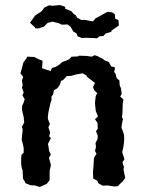

<svg xmlns="http://www.w3.org/2000/svg" viewBox="-20 -729 580 762"><path d="M73 -481 86 -499 87 -504 116 -503 135 -493 149 -488 147 -458 181 -447 186 -459 202 -464 216 -473 227 -483 242 -488 255 -494 264 -504 289 -505 293 -508 324 -507 344 -504 356 -510 367 -506 387 -496 396 -489 412 -483 421 -466 437 -461 433 -443 438 -438 443 -419 454 -409 455 -390 460 -379 463 -356 457 -346 470 -334 467 -318 466 -280 464 -264 468 -257 464 -238 462 -222 467 -210 472 -195 473 -177 472 -162 469 -142 465 -125 469 -112 474 -97 466 -85 472 -65 470 -57 477 -23 468 -10 456 1 448 10 433 11 407 7 387 8 370 -2 366 -12 350 -20 349 -48 351 -69 352 -87 353 -102 363 -119 357 -130 361 -146 359 -161 367 -177 368 -190 361 -208 368 -219 367 -241 357 -256 369 -267 360 -289 357 -319 358 -331 360 -348 366 -359 354 -371 349 -383 357 -400 325 -424 324 -429 308 -438 280 -433 263 -428 245 -427 230 -411 222 -408 218 -393 208 -379 194 -371 191 -355 184 -345 185 -334 180 -319 172 -283 170 -266V-257L178 -237L172 -224L179 -203L175 -188L182 -181L170 -157L172 -150L175 -130L182 -115L174 -103L180 -83L182 -73L177 -51V-20V-14L165 1L158 4L138 13L118 7L101 6L81 -2L80 -6L71 -20L70 -51L66 -64L64 -78V-99L65 -114L74 -123V-141L72 -152L66 -175L67 -184L69 -203L70 -215L67 -226L76 -243L74 -265L71 -277L67 -294L68 -309L73 -320L78 -335L69 -351L74 -362L67 -382L70 -391L67 -410L72 -424L61 -438L66 -455ZM271 -604 260 -623 248 -632 225 -631 213 -637 188 -643 169 -638 154 -623 131 -616 119 -617V-620L99 -639L108 -651L119 -667L131 -675L146 -685L156 -699L175 -708L188 -706L218 -709L239 -702L238 -695L264 -684L272 -674L281 -668L286 -659L302 -650H317L349 -644L359 -656L374 -664L388 -672L407 -682L425 -680L436 -672L437 -655L450 -649L452 -628L436 -617L422 -607V-603L399 -596L390 -586L375 -585L365 -577L351 -578L321 -579L305 -578L288 -585L284 -596Z"/></svg>

Font: Winky Rough
Style: Regular
Weight: 400
Designer: Simon Atzbach
Foundry: typofactur
Version: Version 1.206